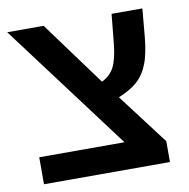

<svg xmlns="http://www.w3.org/2000/svg" viewBox="-71 -674 730 743"><g transform="rotate(-10 294.0 -302.0)"><path d="M538 0H43V-106H378L5 -604H148L333 -352Q367 -368 382.5 -399.5Q398 -431 404 -492L415 -604H536L526 -492Q519 -423 504 -388Q490 -351 463 -326Q436 -301 387 -281L538 -82Z"/></g></svg>

Font: Noto Sans Hebrew Droid SemiBold
Style: Regular
Weight: 600
Designer: Monotype Design Team
Foundry: Monotype Imaging Inc.
Version: Version 1.100; ttfautohint (v1.8.4.7-5d5b)